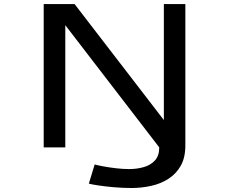

<svg xmlns="http://www.w3.org/2000/svg" viewBox="-20 -720 1140 938"><path d="M622.5 198.5Q580.5 198.5 537.5 194.8Q494.5 191 461 186Q427.5 181 414 177L442.5 83.5Q452 86.5 480.5 92Q509 97.5 544.5 101.8Q580 106 610.5 106Q649 106 682.8 96.2Q716.5 86.5 737.2 63.5Q758 40.5 758 0L299 -597V0H193.5V-700H344.5L780.5 -133.5V-700H885.5V-9Q885.5 50.5 862.8 90.2Q840 130 802.2 154Q764.5 178 717.8 188.2Q671 198.5 622.5 198.5Z"/></svg>

Font: Trispace Expanded
Style: Regular
Weight: 400
Width: 7
Designer: Tyler Finck
Foundry: Etcetera Type Company
Version: Version 1.210; ttfautohint (v1.8.3)